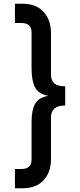

<svg xmlns="http://www.w3.org/2000/svg" viewBox="-20 -846 427 1028"><path d="M325 -384H329V-281H325Q290 -281 271.5 -264.5Q253 -248 253 -217V5Q253 77 213 119.5Q173 162 101 162H60V59H93Q149 59 149 10V-192Q149 -257 168 -290.5Q187 -324 239 -333Q187 -342 168 -377.5Q149 -413 149 -479V-673Q149 -723 93 -723H60V-826H101Q173 -826 213 -783Q253 -740 253 -668V-447Q253 -384 325 -384Z"/></svg>

Font: Khand Semibold
Style: Regular
Weight: 600
Designer: Devanagari: Sanchit Sawaria, Jyotish Sonowal; Latin: Satya Rajpurohit
Foundry: Indian Type Foundry
Version: Version 1.100;PS 1.0;hotconv 1.0.78;makeotf.lib2.5.61930; tt